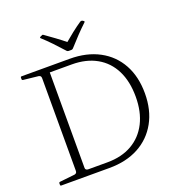

<svg xmlns="http://www.w3.org/2000/svg" viewBox="-161 -1077 1149 1216"><g transform="rotate(-20 413.5 -469.0)"><path d="M535 -930Q541 -926 536 -921Q505 -892 474.5 -860Q444 -828 410 -790Q405 -785 398 -785H380Q373 -785 368 -790Q334 -828 303 -860.5Q272 -893 241 -921Q235 -926 242 -930Q244 -932 247 -933Q250 -934 253 -935Q258 -940 265 -935Q296 -913 331 -887.5Q366 -862 401 -833H382Q416 -862 448.5 -887.5Q481 -913 512 -934Q519 -938 525 -936Q527 -935 530 -933.5Q533 -932 535 -930ZM163 0V-736H221V-54Q221 -46 226.5 -42Q232 -38 241 -38H369Q466 -38 535.5 -78Q605 -118 642.5 -192Q680 -266 680 -368Q680 -471 643 -545Q606 -619 536 -658.5Q466 -698 369 -698H221V-736H369Q483 -736 567 -691Q651 -646 696.5 -563.5Q742 -481 742 -368Q742 -256 696 -173Q650 -90 566.5 -45Q483 0 369 0ZM38 -729Q38 -736 45 -736H221V-516H163V-679Q163 -689 159.5 -693.5Q156 -698 147 -700L46 -711Q38 -712 38 -719ZM45 0Q38 0 38 -7V-17Q38 -24 46 -25L147 -36Q156 -38 159.5 -43Q163 -48 163 -57V-220H221V0Z"/></g></svg>

Font: Hahmlet ExtraLight
Style: Regular
Weight: 250
Designer: Minjoo Ham & Mark Frömberg
Foundry: hypertype
Version: Version 1.002